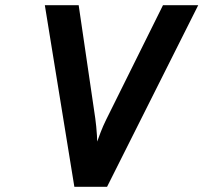

<svg xmlns="http://www.w3.org/2000/svg" viewBox="-20 -720 784 740"><path d="M266.6 0 152.8 -700H283.2L347.2 -263.8Q349.3 -250.2 350.9 -232.3Q352.5 -214.4 353.6 -198.4Q354.6 -182.5 354.6 -174.4Q359.1 -187.4 368.2 -211.1Q377.3 -234.7 389 -258.4L608.2 -700H744L392.6 0Z"/></svg>

Font: Overpass
Style: Italic
Weight: 400
Italic angle: -10°
Designer: Delve Withrington, Dave Bailey, Thomas Jockin
Foundry: Delve Fonts LLC
Version: Version 4.000